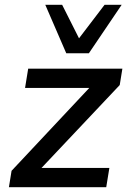

<svg xmlns="http://www.w3.org/2000/svg" viewBox="-20 -777 536 797"><path d="M17 0 28 -68 375 -438 376 -412H84L97 -492H488L477 -424L126 -52L125 -80H434L421 0ZM255 -556 168 -757H238L308 -618L414 -757H485L349 -556Z"/></svg>

Font: Nunito Sans 10pt SemiBold
Style: Italic
Weight: 600
Italic angle: -9°
Designer: Vernon Adams
Foundry: Vernon Adams
Version: Version 3.101;gftools[0.9.27]